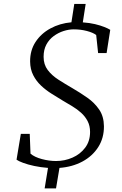

<svg xmlns="http://www.w3.org/2000/svg" viewBox="-20 -868 638 1004"><path d="M213.5 117 231 10Q192.5 7 158.8 -0.2Q125 -7.5 100.8 -16.5Q76.5 -25.5 66.5 -33L89 -168H135.5L139.5 -64.5Q160.5 -46.5 198.8 -36.2Q237 -26 273 -26Q318.5 -26 359 -43.8Q399.5 -61.5 425.2 -95.5Q451 -129.5 451 -178Q451 -210 438.2 -234.5Q425.5 -259 404.5 -278Q383.5 -297 358.2 -312.2Q333 -327.5 308 -342Q280 -359 250 -377.8Q220 -396.5 194.8 -420.2Q169.5 -444 153.8 -474.8Q138 -505.5 137.5 -546Q137 -604.5 165.8 -648.5Q194.5 -692.5 243.5 -719.2Q292.5 -746 353.5 -751.5L368.5 -847.5H428L413 -751Q449 -748.5 477 -741.8Q505 -735 525.2 -727Q545.5 -719 556.5 -712L537.5 -590.5H493L483 -685Q466.5 -697.5 434.2 -706Q402 -714.5 365.5 -714.5Q340 -714.5 312.5 -705.8Q285 -697 261 -679.5Q237 -662 222.5 -635Q208 -608 208 -571Q208 -530.5 229.5 -502Q251 -473.5 285.8 -451.2Q320.5 -429 358.5 -407Q399 -383.5 436.5 -357.2Q474 -331 498.5 -295.2Q523 -259.5 523.5 -208Q524 -146.5 493.8 -99Q463.5 -51.5 410.8 -23.2Q358 5 291 10L273 117Z"/></svg>

Font: Merriweather 60pt Light
Style: Italic
Weight: 300
Italic angle: -7.8°
Version: Version 2.101